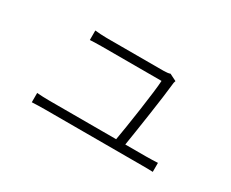

<svg xmlns="http://www.w3.org/2000/svg" viewBox="-78 -741 1157 963"><g transform="rotate(30 500.0 -259.0)"><path d="M153 -77V-23C178 -24 199 -25 227 -25C276 -25 728 -25 788 -25C806 -25 836 -25 853 -24V-76C834 -75 805 -74 785 -74H665C679 -160 712 -378 719 -451C719 -458 721 -468 724 -475L684 -495C678 -492 662 -490 648 -490C589 -490 348 -490 317 -490C292 -490 271 -492 249 -494V-439C271 -440 290 -441 318 -441C344 -441 593 -441 663 -441C661 -384 626 -151 612 -74H227C199 -74 176 -75 153 -77Z"/></g></svg>

Font: GenYoGothic2 TW L
Style: Regular
Weight: 300
Version: Version 2.100;PS 2.1;hotconv 16.6.51;makeotf.lib2.5.65220 DE